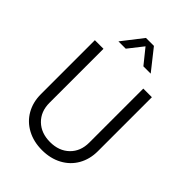

<svg xmlns="http://www.w3.org/2000/svg" viewBox="-281 -1122 1262 1262"><g transform="rotate(45 350.0 -490.5)"><path d="M85 -243V-745H165V-243Q165 -162 216 -112.5Q267 -63 350 -63Q433 -63 484 -112.5Q535 -162 535 -243V-745H615V-243Q615 -169 582 -111Q549 -53 488.5 -20.5Q428 12 350 12Q272 12 211.5 -20.5Q151 -53 118 -111Q85 -169 85 -243ZM312 -993H386L500 -849H432L349 -952L268 -849H200Z"/></g></svg>

Font: Evergrow Sans 
Style: Regular
Weight: 400
Foundry: 10Web
Version: Version 1.000